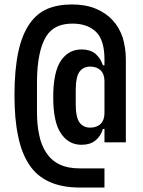

<svg xmlns="http://www.w3.org/2000/svg" viewBox="-20 -730 640 862"><path d="M449 26C449 26 338 26 338 26C338 26 338 26 338 26C302 26 272 20 247 8C222 -4 203 -21 188 -44C173 -66 162 -93 156 -124C149 -155 146 -190 146 -229C146 -229 146 -358 146 -358C146 -358 146 -358 146 -358C146 -408 150 -450 157 -484C164 -518 174 -545 187 -566C200 -587 217 -602 237 -611C257 -620 280 -624 306 -624C306 -624 306 -624 306 -624C351 -624 387 -611 412 -586C437 -561 449 -520 449 -463C449 -463 449 -437 449 -437C449 -437 442 -437 442 -437C442 -437 442 -437 442 -437C435 -459 423 -476 408 -489C392 -502 371 -508 346 -508C346 -508 346 -508 346 -508C307 -508 276 -491 253 -457C230 -422 219 -368 219 -294C219 -294 219 -294 219 -294C219 -220 230 -166 253 -132C276 -97 307 -80 346 -80C346 -80 346 -80 346 -80C371 -80 392 -86 408 -99C423 -111 435 -128 442 -151C442 -151 449 -151 449 -151C449 -151 449 -91 449 -91C449 -91 545 -91 545 -91C545 -91 545 -463 545 -463C545 -463 545 -463 545 -463C545 -498 540 -530 531 -561C521 -591 506 -617 486 -639C466 -661 441 -678 410 -691C379 -704 343 -710 301 -710C301 -710 301 -710 301 -710C260 -710 223 -703 192 -690C160 -676 133 -653 112 -622C90 -590 73 -548 62 -496C51 -444 45 -380 45 -303C45 -303 45 -303 45 -303C45 -233 50 -172 61 -121C71 -69 88 -26 111 9C134 44 164 69 201 86C238 103 284 112 338 112C338 112 449 112 449 112C449 112 449 26 449 26ZM385 -157C364 -157 348 -165 337 -180C326 -195 320 -223 320 -262C320 -262 320 -326 320 -326C320 -326 320 -326 320 -326C320 -365 326 -393 337 -408C348 -423 364 -431 385 -431C385 -431 385 -431 385 -431C405 -431 421 -425 432 -414C443 -403 449 -387 449 -366C449 -366 449 -222 449 -222C449 -222 449 -222 449 -222C449 -201 443 -185 432 -174C421 -163 405 -157 385 -157C385 -157 385 -157 385 -157Z"/></svg>

Font: IBM Plex Mono Mod
Style: SemiBold
Weight: 500
Designer: Mike Abbink, Paul van der Laan, Pieter van Rosmalen
Foundry: Bold Monday
Version: ""